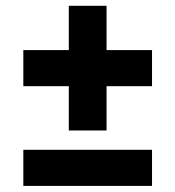

<svg xmlns="http://www.w3.org/2000/svg" viewBox="-20 -626 590 646"><path d="M211.5 -187V-336H58.5V-457.5H211.5V-606.5H338.5V-457.5H491.5V-336H338.5V-187ZM58.5 -0.5V-122H491.5V-0.5Z"/></svg>

Font: Encode Sans
Style: Bold
Weight: 700
Designer: Multiple Designers
Foundry: Impallari Type
Version: Version 3.002; ttfautohint (v1.8.3) -l 8 -r 50 -G 200 -x 14 